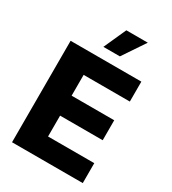

<svg xmlns="http://www.w3.org/2000/svg" viewBox="-225 -1074 1067 1192"><g transform="rotate(30 308.5 -478.5)"><path d="M55 0V-727.3H562.1V-584.5H230.8V-435.4H536.2V-292.3H230.8V-142.8H562.1V0ZM250 -796.5 322.1 -956.7H475.9L368.3 -796.5Z"/></g></svg>

Font: Inter UI Extra Bold
Style: Regular
Weight: 800
Designer: Rasmus Andersson
Foundry: rsms
Version: 3.2;8d6f07862